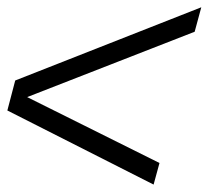

<svg xmlns="http://www.w3.org/2000/svg" viewBox="-24 -619 575 525"><path d="M-3.9 -316.9 17.6 -398.9 526.4 -599.1 508.3 -532.2 50.3 -353.5 412.1 -173.3 396 -114.3Z"/></svg>

Font: Arian AMU Serif
Style: Italic
Weight: 400
Italic angle: -15°
Designer: Ruben Hakobyan (Tarumian)
Foundry: Ruben Hakobyan (Tarumian)
Version: Version 1.002